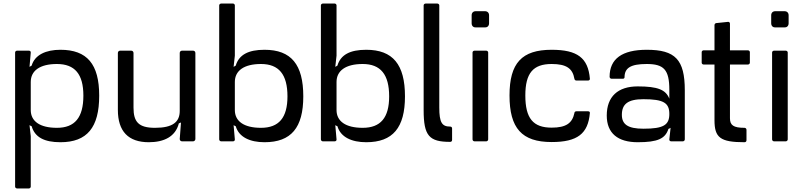

<svg xmlns="http://www.w3.org/2000/svg" viewBox="-20 -795 4526 1080"><path d="M76 265H143C148 265 153 260 153 255V-29L146 -91L153 -87L158 -85C176 -23 229 5 320 5C470 5 538 -78 538 -257C538 -434 470 -515 320 -515C239 -515 176 -487 158 -426L153 -423L146 -419L153 -499C154 -505 149 -510 143 -510H76C70 -510 65 -505 65 -500V255C65 260 70 265 76 265ZM153 -176V-334C153 -397 204 -435 300 -435C401 -435 449 -378 449 -257C449 -134 401 -76 300 -76C204 -76 153 -113 153 -176Z M1079 -13V-497C1079 -505 1073 -510 1066 -510H1004C997 -510 991 -505 991 -497V-171C991 -109 952 -76 852 -76C760 -76 731 -109 731 -189V-497C731 -505 725 -510 718 -510H656C649 -510 643 -505 643 -497V-177C643 -56 702 5 817 5C902 5 967 -26 986 -101L991 -103L998 -106L991 -13C991 -5 997 0 1004 0H1066C1073 0 1079 -6 1079 -13Z M1291 -775H1224C1218 -775 1213 -770 1213 -765V-11C1213 -5 1218 0 1224 0H1291C1297 0 1302 -5 1301 -11L1294 -91L1301 -87L1306 -85C1324 -23 1387 5 1468 5C1618 5 1686 -77 1686 -253C1686 -432 1618 -515 1468 -515C1377 -515 1324 -487 1306 -426L1301 -423L1294 -419L1301 -482V-765C1301 -770 1296 -775 1291 -775ZM1301 -176V-334C1301 -397 1352 -435 1448 -435C1549 -435 1597 -376 1597 -253C1597 -133 1549 -76 1448 -76C1352 -76 1301 -113 1301 -176Z M1863 -775H1796C1790 -775 1785 -770 1785 -765V-11C1785 -5 1790 0 1796 0H1863C1869 0 1874 -5 1873 -11L1866 -91L1873 -87L1878 -85C1896 -23 1959 5 2040 5C2190 5 2258 -77 2258 -253C2258 -432 2190 -515 2040 -515C1949 -515 1896 -487 1878 -426L1873 -423L1866 -419L1873 -482V-765C1873 -770 1868 -775 1863 -775ZM1873 -176V-334C1873 -397 1924 -435 2020 -435C2121 -435 2169 -376 2169 -253C2169 -133 2121 -76 2020 -76C1924 -76 1873 -113 1873 -176Z M2363 -765V-175C2363 -31 2394 3 2512 3C2519 3 2523 -1 2523 -8V-72C2523 -79 2519 -83 2512 -83C2466 -83 2451 -106 2451 -190V-765C2451 -770 2446 -775 2440 -775H2374C2368 -775 2363 -770 2363 -765Z M2726 -11V-500C2726 -505 2721 -510 2715 -510H2649C2643 -510 2638 -505 2638 -500V-11C2638 -5 2643 0 2649 0H2715C2721 0 2726 -5 2726 -11ZM2633 -664C2633 -650 2642 -640 2656 -641H2708C2722 -640 2731 -650 2731 -664V-709C2731 -723 2722 -732 2708 -732H2656C2642 -732 2633 -723 2633 -709Z M3083 4C3228 4 3288 -43 3298 -159C3299 -165 3295 -169 3288 -169H3222C3216 -169 3211 -165 3211 -159C3199 -102 3164 -77 3083 -77C2979 -77 2935 -129 2935 -258C2935 -384 2979 -435 3083 -435C3166 -435 3201 -410 3211 -352C3212 -346 3216 -342 3222 -342H3288C3295 -342 3299 -347 3298 -353C3288 -469 3228 -515 3083 -515C2915 -515 2846 -440 2846 -258C2846 -74 2915 4 3083 4Z M3567 5C3680 5 3722 -15 3740 -70L3745 -72L3752 -76L3745 -11C3744 -5 3749 0 3755 0H3821C3827 0 3832 -5 3832 -11V-287C3832 -460 3778 -515 3618 -515C3479 -515 3409 -464 3409 -363C3409 -357 3414 -352 3420 -352H3484C3488 -352 3493 -355 3493 -360C3493 -412 3526 -435 3618 -435C3714 -435 3745 -403 3745 -290V-240C3725 -290 3681 -309 3567 -309C3456 -309 3393 -252 3393 -145C3393 -45 3456 5 3567 5ZM3478 -149C3478 -209 3511 -237 3599 -237C3713 -237 3745 -216 3745 -154C3745 -92 3713 -71 3599 -71C3511 -71 3478 -96 3478 -149Z M3999 -654V-512H3938C3932 -512 3927 -507 3927 -502V-442C3927 -437 3932 -432 3938 -432H3999V-119C3999 -21 4031 5 4168 5C4174 5 4179 1 4179 -6V-65C4179 -71 4174 -76 4168 -76C4105 -76 4086 -91 4086 -130V-432H4187C4193 -432 4198 -437 4198 -442V-502C4198 -507 4193 -512 4187 -512H4086V-662C4086 -668 4081 -673 4075 -672L4008 -665C4003 -664 3999 -659 3999 -654Z M4411 -11V-500C4411 -505 4406 -510 4400 -510H4334C4328 -510 4323 -505 4323 -500V-11C4323 -5 4328 0 4334 0H4400C4406 0 4411 -5 4411 -11ZM4318 -664C4318 -650 4327 -640 4341 -641H4393C4407 -640 4416 -650 4416 -664V-709C4416 -723 4407 -732 4393 -732H4341C4327 -732 4318 -723 4318 -709Z"/></svg>

Font: Aldone Medium
Style: Regular
Weight: 500
Designer: Pietro Gregorini
Version: Version 1.500;FEAKit 1.0